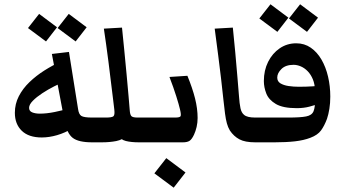

<svg xmlns="http://www.w3.org/2000/svg" viewBox="-20 -659 1598 889"><path d="M173.3 -22.5Q112.8 -22.5 80.8 -53.5Q48.8 -84.5 48.8 -136.7Q48.8 -177.7 67.1 -213.4Q85.4 -249 116.5 -278.8Q147.5 -308.6 185.3 -332.5Q223.1 -356.4 262.7 -374.5L280.3 -281.7Q258.8 -273.4 230.5 -259Q202.1 -244.6 175.8 -227.3Q149.4 -210 132.1 -192.4Q114.7 -174.8 114.7 -159.7Q114.7 -144.5 129.2 -138.7Q143.6 -132.8 164.6 -132.8Q195.8 -132.8 233.2 -140.4Q270.5 -147.9 295.9 -156.2L315.9 -64.9Q281.2 -43.9 244.4 -33.2Q207.5 -22.5 173.3 -22.5ZM406.2 0Q343.8 0 316.9 -20.5Q290 -41 278.8 -98.6L220.2 -409.2L299.3 -418.5L341.3 -155.3Q344.7 -129.4 356.9 -122.1Q369.1 -114.7 406.2 -114.7ZM406.2 0V-114.7Q425.8 -114.7 434.3 -101.8Q442.9 -88.9 442.9 -56.2Q442.9 -26.4 433.6 -13.2Q424.3 0 406.2 0ZM330.2 -467.1 246.8 -529.1 298.3 -594.7 381.2 -532.7ZM193 -467.1 109.6 -529.1 161.1 -594.7 244 -532.7Z M406.2 0V-114.7H471.2Q498 -114.7 505.1 -120.6Q512.2 -126.5 509.3 -151.4Q507.8 -164.6 506.1 -178Q504.4 -191.4 502.9 -204.6Q493.2 -287.6 482.2 -372.8Q471.2 -458 460.9 -526.4L544.9 -531.2Q549.8 -483.9 555.4 -426.8Q561 -369.6 566.2 -314Q571.3 -258.3 575.2 -214.4Q579.1 -170.4 580.6 -149.9Q582 -128.4 588.1 -121.6Q594.2 -114.7 617.2 -114.7H642.6V0H622.6Q587.9 0 563 -6.1Q538.1 -12.2 524.9 -34.7H574.2Q548.3 -11.7 518.3 -5.9Q488.3 0 451.2 0ZM406.2 0Q388.2 0 378.9 -13.2Q369.6 -26.4 369.6 -56.2Q369.6 -88.9 378.2 -101.8Q386.7 -114.7 406.2 -114.7ZM642.6 0V-114.7Q662.1 -114.7 670.7 -101.8Q679.2 -88.9 679.2 -56.2Q679.2 -26.4 669.9 -13.2Q660.6 0 642.6 0Z M642.6 0V-114.7H791Q811.5 -114.7 815.7 -120.4Q819.8 -126 813.5 -152.3Q808.6 -173.8 796.1 -213.4Q783.7 -252.9 764.6 -302.7L847.7 -308.1Q871.1 -251 883.1 -203.4Q895 -155.8 895 -112.8Q895 -91.3 890.4 -71.3Q885.7 -51.3 878.4 -35.6Q868.2 -13.7 857.4 -6.8Q846.7 0 826.7 0ZM642.6 0Q624.5 0 615.2 -13.2Q606 -26.4 606 -56.2Q606 -88.9 614.5 -101.8Q623 -114.7 642.6 -114.7ZM784.2 210 694.8 143.6 750 73.2 838.9 139.6Z M1161.6 0Q1114.7 0 1088.6 -13.9Q1062.5 -27.8 1044.4 -54.7Q1035.6 -69.3 1030.5 -87.9Q1025.4 -106.4 1022 -132.6Q1018.6 -158.7 1014.6 -195.8Q1009.3 -247.6 1003.4 -296.6Q997.6 -345.7 990.5 -400.9Q983.4 -456.1 974.1 -526.4L1058.1 -531.2Q1064 -477.5 1069.3 -416.7Q1074.7 -356 1079.3 -302.2Q1084 -248.5 1086.4 -215.8Q1088.9 -178.7 1093.5 -157.7Q1098.1 -136.7 1110.4 -127Q1124.5 -114.7 1161.6 -114.7ZM1161.6 0V-114.7Q1181.2 -114.7 1189.7 -101.8Q1198.2 -88.9 1198.2 -56.2Q1198.2 -26.4 1189 -13.2Q1179.7 0 1161.6 0Z M1161.6 0V-114.7H1315.4Q1371.1 -114.7 1397.5 -119.9Q1423.8 -125 1431.6 -143.6Q1439.5 -162.1 1439 -202.6L1438.5 -238.8Q1438 -269 1428.7 -291.5Q1419.4 -314 1404.8 -329.1Q1390.1 -344.2 1372.8 -351.6Q1355.5 -358.9 1339.4 -358.9Q1302.7 -358.9 1283.2 -339.6Q1263.7 -320.3 1263.7 -299.8Q1263.7 -282.2 1278.3 -273.2Q1293 -264.2 1315.9 -260.7Q1338.9 -257.3 1363.3 -257.3Q1398.9 -257.3 1428.2 -259.3Q1457.5 -261.2 1481.9 -264.2L1474.1 -184.1Q1438 -171.9 1411.9 -165Q1385.7 -158.2 1354 -158.2Q1290 -158.2 1257.3 -177.5Q1224.6 -196.8 1213.1 -225.8Q1201.7 -254.9 1201.7 -283.7Q1201.7 -333 1221.4 -372.6Q1241.2 -412.1 1275.1 -435.3Q1309.1 -458.5 1351.6 -458.5Q1389.6 -458.5 1418.9 -438.2Q1448.2 -418 1468.5 -383.1Q1488.8 -348.1 1499 -304Q1509.3 -259.8 1509.3 -211.9Q1509.3 -181.2 1505.1 -155.3Q1501 -129.4 1494.1 -108.9Q1481.9 -76.2 1466.3 -54.9Q1450.7 -33.7 1417 -21Q1386.7 -9.3 1345.7 -4.6Q1304.7 0 1252 0ZM1161.6 0Q1143.6 0 1134.3 -13.2Q1125 -26.4 1125 -56.2Q1125 -88.9 1133.5 -101.8Q1142.1 -114.7 1161.6 -114.7ZM1401.5 -511.5 1318 -573.5 1369.6 -639.2 1452.5 -577.2ZM1264.3 -511.5 1180.8 -573.5 1232.4 -639.2 1315.3 -577.2Z"/></svg>

Font: Markazi Text
Style: Regular
Weight: 400
Designer: Borna Izadpanah (Arabic designer), Fiona Ross (Arabic design director) and Florian Runge (Latin designer)
Foundry: Borna Izadpanah and Florian Runge
Version: Version 1.000